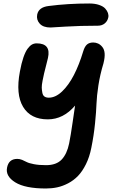

<svg xmlns="http://www.w3.org/2000/svg" viewBox="-20 -783 639 1089"><path d="M266.1 -627Q225.1 -627 205.3 -648.9Q185.5 -670.9 190.9 -700.2Q199.2 -742.2 255.9 -749Q365.2 -763.2 486.8 -763.2Q518.6 -763.2 542 -755.1Q565.4 -747.1 576.7 -734.6Q587.9 -722.2 592.3 -709.2Q596.7 -696.3 594.2 -684.1Q589.8 -663.1 574 -650.1Q558.1 -637.2 535.2 -637.2Q435.1 -637.2 352.1 -632.1Q269 -627 266.1 -627ZM240.2 286.1Q122.6 286.1 66.4 251.2Q10.3 216.3 20 168Q29.3 118.2 78.1 118.2Q91.8 118.2 105.5 123.8Q119.1 129.4 131.3 136Q143.6 142.6 172.4 148.2Q201.2 153.8 241.2 153.8Q299.3 153.8 329.6 122.1Q359.9 90.3 372.1 30.8Q381.3 -15.1 391.8 -88.6Q402.3 -162.1 405.8 -184.1Q339.4 -106 251 -106Q153.8 -106 111.1 -176.8Q68.4 -247.6 92.8 -377Q101.6 -424.8 112.8 -457.3Q124 -489.7 136.5 -506.6Q148.9 -523.4 161.1 -530.3Q173.3 -537.1 188 -537.1Q270.5 -537.1 252 -454.1Q248.5 -440.9 242.2 -414.6Q233.9 -382.8 230.2 -366.9Q226.6 -351.1 221.4 -325.2Q216.3 -299.3 216.8 -285.6Q217.3 -272 220.2 -256.8Q223.1 -241.7 232.4 -235.4Q241.7 -229 256.8 -229Q294.9 -229 332 -264.2Q369.1 -299.3 399.2 -357.7Q429.2 -416 452.1 -492.2Q460.4 -519.5 473.6 -530.8Q486.8 -542 508.8 -542Q522.9 -542 536.1 -536.1Q549.3 -530.3 560.5 -516.4Q571.8 -502.4 573.5 -479.7Q575.2 -457 566.9 -423.8Q547.4 -359.4 538.1 -298.8Q528.8 -238.3 527.3 -194.8Q525.9 -151.4 519 -83Q512.2 -14.6 498 55.2Q487.8 107.4 467.5 148.2Q447.3 189 422.6 214.6Q397.9 240.2 366.7 256.6Q335.4 272.9 304.7 279.5Q273.9 286.1 240.2 286.1Z"/></svg>

Font: Shantell Sans Irregular Bouncy
Style: Italic
Weight: 600
Italic angle: -11.31°
Designer: Stephen Nixon, Anya Danilova, Shantell Martin
Foundry: Arrow Type
Version: Version 1.006;[9816181b4]